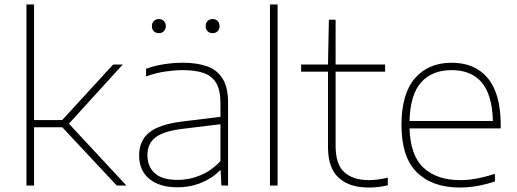

<svg xmlns="http://www.w3.org/2000/svg" viewBox="-20 -828 2308 857"><path d="M98 0V-808H132V-292H257.5L485 -540H528L287.5 -276L544 0H501L258 -260H132V0Z M773 8Q691.5 8 646.2 -29.8Q601 -67.5 601 -134Q601 -200 646.5 -236.8Q692 -273.5 796 -286L964 -306.5V-368Q964 -427 944.2 -458.8Q924.5 -490.5 887.2 -502.8Q850 -515 797 -515Q762 -515 719.2 -509Q676.5 -503 632 -487V-521Q667.5 -534.5 711.2 -541.2Q755 -548 796 -548Q859.5 -548 904.8 -531.8Q950 -515.5 974 -476.5Q998 -437.5 998 -369V0H968L965 -67H961Q930.5 -34 880 -13Q829.5 8 773 8ZM638 -136Q638 -84.5 670.8 -54.8Q703.5 -25 773 -25Q826.5 -25 875.8 -46Q925 -67 964 -109V-273.5L795 -253Q709.5 -242.5 673.8 -214.5Q638 -186.5 638 -136ZM929 -680Q915.5 -680 906.8 -688.5Q898 -697 898 -711Q898 -725.5 906.8 -734.2Q915.5 -743 929 -743Q942.5 -743 951.2 -734.2Q960 -725.5 960 -711Q960 -697 951.2 -688.5Q942.5 -680 929 -680ZM689 -680Q675.5 -680 666.8 -688.5Q658 -697 658 -711Q658 -725.5 666.8 -734.2Q675.5 -743 689 -743Q702.5 -743 711.2 -734.2Q720 -725.5 720 -711Q720 -697 711.2 -688.5Q702.5 -680 689 -680Z M1185 0V-808H1219V0Z M1625 9Q1539.5 9 1491.8 -34.5Q1444 -78 1444 -171V-508H1324V-540H1444L1448 -740H1478V-540H1699V-508H1478V-177Q1478 -94.5 1517 -59.2Q1556 -24 1627 -24Q1663 -24 1711 -35V-1Q1685.5 5 1666.5 7Q1647.5 9 1625 9Z M2032 9Q1910 9 1841 -58.5Q1772 -126 1772 -270Q1772 -409.5 1832.2 -478.8Q1892.5 -548 1996 -548Q2100.5 -548 2157.8 -478.5Q2215 -409 2215 -270V-255H1808Q1811.5 -133 1871.2 -78.5Q1931 -24 2034 -24Q2071 -24 2109 -31.2Q2147 -38.5 2189 -52V-18Q2148 -4.5 2109.5 2.2Q2071 9 2032 9ZM1996 -515Q1908.5 -515 1859.8 -460.5Q1811 -406 1808 -288H2180Q2177 -405 2130.2 -460Q2083.5 -515 1996 -515Z"/></svg>

Font: Encode Sans Expanded Thin
Style: Regular
Weight: 100
Width: 7
Designer: Multiple Designers
Foundry: Impallari Type
Version: Version 3.000; ttfautohint (v1.8.3) -l 8 -r 50 -G 200 -x 14 